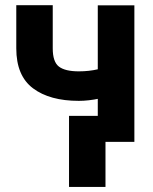

<svg xmlns="http://www.w3.org/2000/svg" viewBox="-20 -549 594 743"><path d="M500 -528.3V0H358.4V-528.3ZM434.1 -303.2V-189.5Q408.2 -176.8 365.2 -167.7Q322.3 -158.7 285.2 -158.7Q172.4 -158.7 107.7 -207.3Q43 -255.9 43 -361.8V-528.8H184.1V-361.8Q184.1 -309.6 208 -291.3Q231.9 -272.9 285.2 -272.9Q324.2 -272.9 359.1 -281Q394 -289.1 434.1 -303.2ZM388.2 -100.6V174.3H247.1V-100.6Z"/></svg>

Font: RobotoDEMO
Style: Regular
Weight: 400
Designer: Christian Robertson
Foundry: Google
Version: Version 2.136